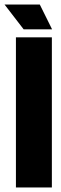

<svg xmlns="http://www.w3.org/2000/svg" viewBox="-50 -824 268 844"><path d="M20 0V-660H178V0ZM54 -695 -30 -804H125L179 -695Z"/></svg>

Font: Bricolage Grotesque 96pt ExtraBold Condensed
Style: Regular
Weight: 800
Width: 3
Version: Version 1.001;gftools[0.9.33.dev8+g029e19f]